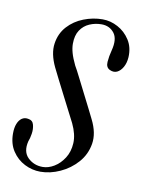

<svg xmlns="http://www.w3.org/2000/svg" viewBox="-77 -549 471 603"><g transform="rotate(10 158.0 -247.5)"><path d="M252.4 -347Q239.2 -353.1 240.6 -371.1Q241.9 -389.1 247.1 -408.5Q256.9 -446.1 242.2 -464.9Q227.5 -483.8 201.8 -483.8Q181.8 -483.8 163.7 -476Q145.6 -468.2 134.5 -451.5Q123.4 -434.8 123.4 -408.2Q123.4 -394.9 127.8 -379.1Q132.2 -363.4 142.6 -341.8Q149.9 -329.5 161 -307.1Q172.1 -284.8 184.8 -260Q197.4 -235.2 207.7 -214.8Q218 -194.2 222.6 -184.8Q243.2 -143.8 237.5 -109.1Q231.8 -74.5 209.1 -48.8Q186.4 -23.1 154.9 -8.8Q123.5 5.5 92.4 5.5Q65.9 5.5 41.9 -6.7Q17.9 -18.9 2.6 -42Q-12.8 -65.1 -12.8 -97.8Q-12.8 -116.4 -7.8 -128.9Q-2.9 -141.5 5.9 -147.6Q14.8 -153.6 26.1 -151.5Q40.8 -149.6 44.2 -135.9Q47.8 -122.2 45.3 -106.9Q42.9 -91.6 38.8 -81.8Q30.5 -47.9 49.6 -29.2Q68.8 -10.5 96.9 -10.5Q115 -10.5 133.3 -21.5Q151.6 -32.5 164.6 -52.8Q177.6 -73 179.1 -100.8Q180.5 -128.5 164.5 -162Q160 -170.9 148.7 -192.8Q137.4 -214.6 124.1 -240.9Q110.8 -267.2 98.9 -290.4Q87.1 -313.6 81.6 -325.1Q62 -366.2 66.8 -398.8Q71.5 -431.4 92.1 -454.1Q112.8 -476.8 142.3 -488.2Q171.9 -499.8 202.5 -499.8Q227.9 -499.8 251.2 -487.2Q274.6 -474.8 289.6 -451.5Q304.6 -428.2 302.8 -396.4Q301.6 -378 294.1 -364.7Q286.6 -351.4 275.8 -346.2Q264.9 -341.1 252.4 -347Z"/></g></svg>

Font: Emberly Black
Style: Italic
Weight: 900
Italic angle: -12°
Designer: Rajesh Rajput
Foundry: Rajesh Rajput
Version: Version 1.000